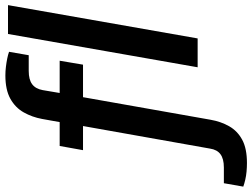

<svg xmlns="http://www.w3.org/2000/svg" viewBox="-216 -638 961 732"><g transform="rotate(-90 265.0 -272.5)"><path d="M9 188Q-7 188 -23.5 186.5Q-40 185 -55 181.5Q-70 178 -81 174L-68 100H-8Q25 100 42.5 87Q60 74 64 47L150 -437H58L74 -526H165L177 -593Q184 -631 202 -663Q220 -695 254 -714Q288 -733 343 -733Q359 -733 375.5 -731Q392 -729 407 -726Q422 -723 433 -719L420 -644H360Q327 -644 309.5 -631Q292 -618 287 -591L276 -526H399L384 -437H260L174 49Q167 89 149 120.5Q131 152 97.5 170Q64 188 9 188ZM374 0 501 -723H611L484 0Z"/></g></svg>

Font: Archivo SemiExpanded Medium
Style: Italic
Weight: 500
Width: 6
Italic angle: -10°
Designer: Hector Gatti
Foundry: Omnibus-Type
Version: Version 2.001